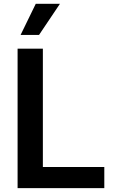

<svg xmlns="http://www.w3.org/2000/svg" viewBox="-20 -981 606 1001"><path d="M523.8 0H71.7V-727.3H203.5V-110.4H523.8ZM183.6 -799H87.4L166.5 -961.3H292.6Z"/></svg>

Font: Linik Sans SemiBold
Style: Regular
Weight: 600
Designer: Fonts by Rasmus Andersson / Changes by Cristiano Sobral with parts from Marc Monis
Foundry: rsms
Version: Version 3.020; ttfautohint (v1.6)